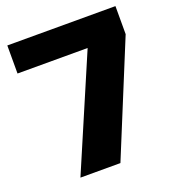

<svg xmlns="http://www.w3.org/2000/svg" viewBox="-128 -800 817 901"><g transform="rotate(-20 280.0 -350.0)"><path d="M9.8 -560.1V-700.2H549.8V-560.1L319.8 0H120.1L359.9 -560.1Z"/></g></svg>

Font: Russo One
Style: Regular
Weight: 400
Designer: Jovanny lemonad
Foundry: Jovanny Lemonad
Version: Version 1.000